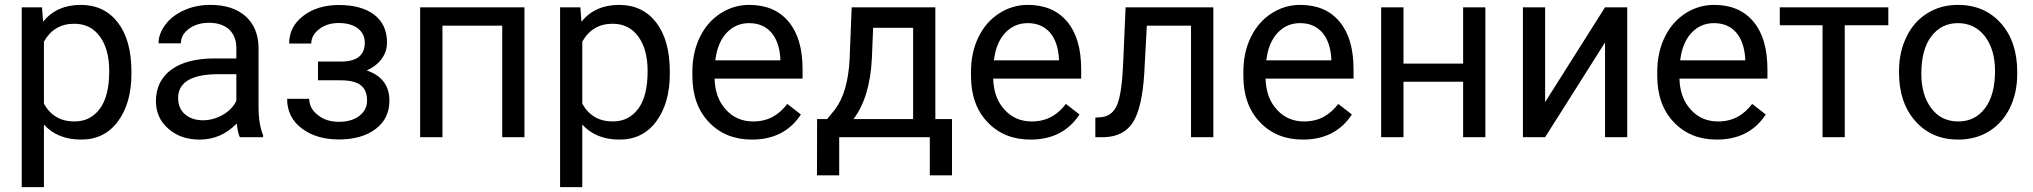

<svg xmlns="http://www.w3.org/2000/svg" viewBox="-20 -558 8270 781"><path d="M514.6 -266.6C514.6 -352.1 496.1 -418.5 459.5 -466.3C422.4 -514.2 372.1 -538.1 308.6 -538.1C243.2 -538.1 191.9 -515.1 155.3 -469.7L150.9 -528.3H68.4V203.1H158.7V-51.3C195.3 -10.7 246.1 9.8 310.1 9.8C373 9.8 422.9 -14.6 459.5 -64C496.1 -113.3 514.6 -177.7 514.6 -258.3ZM424.3 -268.6C424.3 -200.7 411.6 -149.9 386.2 -115.7C360.4 -81.1 326.2 -64 282.7 -64C227.1 -64 185.5 -87.9 158.7 -136.2V-388.7C186 -437 227.1 -461.4 281.7 -461.4C326.2 -461.4 360.8 -444.3 386.2 -409.7C411.6 -375 424.3 -328.1 424.3 -268.6Z M1050.3 0V-7.8C1038.1 -36.6 1031.7 -75.2 1031.7 -123.5V-366.7C1030.3 -419.9 1012.7 -461.9 978 -492.7C943.4 -522.9 896 -538.1 835 -538.1C796.4 -538.1 761.2 -530.8 729.5 -516.6C697.3 -502.4 671.9 -482.9 653.3 -458.5C634.3 -433.6 625 -408.2 625 -381.8H715.8C715.8 -404.8 726.6 -424.8 748.5 -440.9C770.5 -457 797.4 -465.3 829.6 -465.3C903.3 -465.3 941.4 -424.8 941.4 -361.8V-320.3H853.5C777.8 -320.3 718.8 -305.2 677.2 -274.9C635.3 -244.1 614.3 -201.7 614.3 -146.5C614.3 -101.1 630.9 -64 664.6 -34.7C697.8 -4.9 740.2 9.8 792.5 9.8C850.6 9.8 900.9 -12.2 942.9 -55.7C946.3 -28.8 950.2 -10.3 955.6 0ZM805.7 -68.8C775.9 -68.8 752 -76.7 732.9 -92.8C713.9 -108.9 704.6 -130.9 704.6 -159.2C704.6 -224.1 759.8 -256.3 870.6 -256.3H941.4V-147.9C930.2 -124.5 911.6 -105.5 886.2 -90.8C860.8 -76.2 834 -68.8 805.7 -68.8Z M1463.9 -383.8C1463.9 -334.5 1433.1 -309.1 1371.6 -307.6H1273.4V-231.4H1363.8C1438.5 -231.4 1473.1 -207.5 1473.1 -148.4C1473.1 -123 1462.4 -102.5 1441.4 -86.4C1420.4 -70.3 1392.6 -62.5 1357.9 -62.5C1323.7 -62.5 1295.4 -71.8 1272.5 -90.3C1249.5 -108.4 1237.8 -130.4 1237.8 -156.2H1147.9C1147.9 -105.5 1168 -65.4 1207.5 -35.6C1247.1 -5.9 1296.9 9.3 1357.9 9.3C1420.4 9.3 1470.2 -4.9 1507.8 -33.2C1545.4 -61.5 1564 -100.1 1564 -148.4C1564 -209.5 1533.2 -250.5 1471.7 -271.5C1524.4 -294.9 1554.2 -336.9 1554.2 -384.3C1554.2 -433.6 1537.1 -471.2 1502.4 -498C1467.8 -524.4 1419.9 -537.6 1357.9 -537.6C1300.3 -537.6 1252.4 -522.9 1213.9 -493.7C1175.3 -464.4 1156.2 -426.8 1156.2 -380.9H1246.1C1246.1 -403.3 1256.8 -422.9 1278.3 -439.5C1299.3 -456.1 1326.2 -464.4 1357.9 -464.4C1423.8 -464.4 1463.9 -433.1 1463.9 -383.8Z M2113.3 -528.3H1689V0H1779.8V-453.6H2022.9V0H2113.3Z M2704.6 -266.6C2704.6 -352.1 2686 -418.5 2649.4 -466.3C2612.3 -514.2 2562 -538.1 2498.5 -538.1C2433.1 -538.1 2381.8 -515.1 2345.2 -469.7L2340.8 -528.3H2258.3V203.1H2348.6V-51.3C2385.3 -10.7 2436 9.8 2500 9.8C2563 9.8 2612.8 -14.6 2649.4 -64C2686 -113.3 2704.6 -177.7 2704.6 -258.3ZM2614.3 -268.6C2614.3 -200.7 2601.6 -149.9 2576.2 -115.7C2550.3 -81.1 2516.1 -64 2472.7 -64C2417 -64 2375.5 -87.9 2348.6 -136.2V-388.7C2376 -437 2417 -461.4 2471.7 -461.4C2516.1 -461.4 2550.8 -444.3 2576.2 -409.7C2601.6 -375 2614.3 -328.1 2614.3 -268.6Z M3038.6 9.8C3127 9.8 3193.4 -24.4 3237.8 -92.3L3182.6 -135.3C3149.4 -92.3 3107.4 -64 3043.5 -64C2998.5 -64 2961.4 -80.1 2932.6 -112.3C2903.3 -144 2888.2 -186 2886.7 -238.3H3244.6V-275.9C3244.6 -360.4 3225.6 -424.8 3187.5 -470.2C3149.4 -515.6 3096.2 -538.1 3027.3 -538.1C2985.4 -538.1 2946.3 -526.4 2910.6 -503.4C2874.5 -480 2846.7 -447.8 2826.7 -406.7C2806.6 -365.2 2796.4 -318.4 2796.4 -266.1V-249.5C2796.4 -170.9 2818.8 -107.9 2863.8 -61C2908.7 -13.7 2966.8 9.8 3038.6 9.8ZM3027.3 -463.9C3103 -463.9 3148.9 -411.1 3154.3 -319.3V-312.5H2889.6C2895.5 -360.4 2910.6 -397.5 2935.5 -424.3C2960.4 -450.7 2990.7 -463.9 3027.3 -463.9Z M3303.7 -73.7 3303.2 155.3H3393.6V0H3762.2V155.3H3852.5V-73.7H3784.7V-528.3H3444.3L3436 -317.4C3431.2 -226.1 3411.1 -157.7 3376 -112.3L3344.7 -73.7ZM3451.7 -73.7C3496.1 -131.8 3521 -213.9 3526.4 -318.8L3531.7 -444.8H3694.3V-73.7Z M4171.9 9.8C4260.3 9.8 4326.7 -24.4 4371.1 -92.3L4315.9 -135.3C4282.7 -92.3 4240.7 -64 4176.8 -64C4131.8 -64 4094.7 -80.1 4065.9 -112.3C4036.6 -144 4021.5 -186 4020 -238.3H4377.9V-275.9C4377.9 -360.4 4358.9 -424.8 4320.8 -470.2C4282.7 -515.6 4229.5 -538.1 4160.6 -538.1C4118.7 -538.1 4079.6 -526.4 4043.9 -503.4C4007.8 -480 3980 -447.8 3960 -406.7C3939.9 -365.2 3929.7 -318.4 3929.7 -266.1V-249.5C3929.7 -170.9 3952.1 -107.9 3997.1 -61C4042 -13.7 4100.1 9.8 4171.9 9.8ZM4160.6 -463.9C4236.3 -463.9 4282.2 -411.1 4287.6 -319.3V-312.5H4022.9C4028.8 -360.4 4043.9 -397.5 4068.8 -424.3C4093.8 -450.7 4124 -463.9 4160.6 -463.9Z M4558.6 -528.3 4548.8 -302.2C4545.4 -219.7 4537.1 -163.1 4524.4 -132.3C4511.7 -101.6 4490.7 -85 4461.4 -81.5L4435.5 -79.6V0H4471.7C4524.9 -1.5 4564 -22 4588.9 -61C4613.3 -100.1 4628.4 -165 4634.3 -255.9L4645 -453.6H4824.7V0H4915.5V-528.3Z M5279.8 9.8C5368.2 9.8 5434.6 -24.4 5479 -92.3L5423.8 -135.3C5390.6 -92.3 5348.6 -64 5284.7 -64C5239.7 -64 5202.6 -80.1 5173.8 -112.3C5144.5 -144 5129.4 -186 5127.9 -238.3H5485.8V-275.9C5485.8 -360.4 5466.8 -424.8 5428.7 -470.2C5390.6 -515.6 5337.4 -538.1 5268.6 -538.1C5226.6 -538.1 5187.5 -526.4 5151.9 -503.4C5115.7 -480 5087.9 -447.8 5067.9 -406.7C5047.9 -365.2 5037.6 -318.4 5037.6 -266.1V-249.5C5037.6 -170.9 5060.1 -107.9 5105 -61C5149.9 -13.7 5208 9.8 5279.8 9.8ZM5268.6 -463.9C5344.2 -463.9 5390.1 -411.1 5395.5 -319.3V-312.5H5130.9C5136.7 -360.4 5151.9 -397.5 5176.8 -424.3C5201.7 -450.7 5231.9 -463.9 5268.6 -463.9Z M6022 -528.3H5931.6V-299.3H5689V-528.3H5598.1V0H5689V-225.6H5931.6V0H6022Z M6265.1 -142.6V-528.3H6174.8V0H6265.1L6508.8 -385.3V0H6599.1V-528.3H6508.8Z M6963.4 9.8C7051.8 9.8 7118.2 -24.4 7162.6 -92.3L7107.4 -135.3C7074.2 -92.3 7032.2 -64 6968.3 -64C6923.3 -64 6886.2 -80.1 6857.4 -112.3C6828.1 -144 6813 -186 6811.5 -238.3H7169.4V-275.9C7169.4 -360.4 7150.4 -424.8 7112.3 -470.2C7074.2 -515.6 7021 -538.1 6952.1 -538.1C6910.2 -538.1 6871.1 -526.4 6835.4 -503.4C6799.3 -480 6771.5 -447.8 6751.5 -406.7C6731.4 -365.2 6721.2 -318.4 6721.2 -266.1V-249.5C6721.2 -170.9 6743.7 -107.9 6788.6 -61C6833.5 -13.7 6891.6 9.8 6963.4 9.8ZM6952.1 -463.9C7027.8 -463.9 7073.7 -411.1 7079.1 -319.3V-312.5H6814.5C6820.3 -360.4 6835.4 -397.5 6860.4 -424.3C6885.3 -450.7 6915.5 -463.9 6952.1 -463.9Z M7661.1 -528.3H7219.7V-455.1H7393.6V0H7483.9V-455.1H7661.1Z M7704.6 -262.7C7704.6 -180.7 7727.1 -114.7 7771.5 -64.9C7815.9 -15.1 7873.5 9.8 7945.3 9.8C7992.7 9.8 8035.2 -1.5 8071.8 -24.4C8108.4 -47.4 8136.2 -79.1 8156.2 -120.1C8175.8 -160.6 8185.5 -207 8185.5 -258.3V-264.6C8185.5 -347.2 8163.6 -413.6 8119.1 -463.4C8074.7 -513.2 8016.1 -538.1 7944.3 -538.1C7897.9 -538.1 7856.4 -526.9 7820.3 -504.4C7783.7 -481.9 7755.4 -450.2 7735.4 -408.7C7714.8 -367.2 7704.6 -320.8 7704.6 -269ZM7795.4 -258.3C7795.4 -324.2 7809.1 -375 7836.4 -410.6C7863.8 -446.3 7899.9 -463.9 7944.3 -463.9C7989.7 -463.9 8026.4 -445.8 8054.2 -410.2C8081.5 -374 8095.2 -327.1 8095.2 -269C8095.2 -204.1 8081.5 -153.8 8054.7 -118.2C8027.8 -82 7991.2 -64 7945.3 -64C7899.9 -64 7863.3 -81.5 7836.4 -117.2C7809.1 -152.8 7795.4 -199.7 7795.4 -258.3Z"/></svg>

Font: Roboto
Style: Regular
Weight: 400
Designer: Google
Version: Version 2.137; 2017